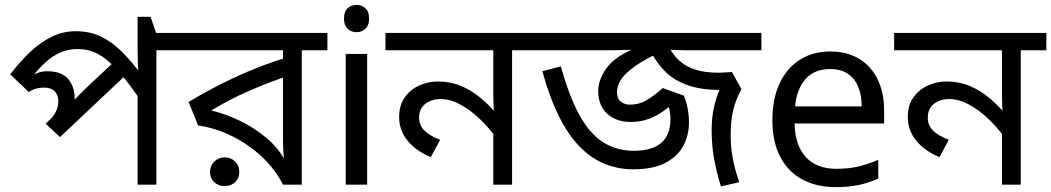

<svg xmlns="http://www.w3.org/2000/svg" viewBox="-20 -757 4309 787"><path d="M726 -622V-551H621V0H544V-396L566 -332Q525 -392 491 -434.5Q457 -477 426.5 -504Q396 -531 365 -543.5Q334 -556 298 -556Q258 -556 225.5 -541Q193 -526 166 -501Q139 -476 116 -447L108 -445Q124 -455 139.5 -460Q155 -465 174 -465Q232 -465 259 -433.5Q286 -402 286 -356Q286 -345 285 -335Q284 -325 282 -320L265 -326Q277 -339 288 -351Q299 -363 311.5 -375Q324 -387 337 -400L461 -516L510 -463L226 -195L167 -250L249 -328L213 -285L183 -262Q198 -279 208.5 -298.5Q219 -318 219 -343Q219 -368 204 -383Q189 -398 160 -398Q144 -398 129 -394Q114 -390 98 -380L22 -452Q62 -505 104 -544.5Q146 -584 192 -606.5Q238 -629 291 -629Q347 -629 392 -608Q437 -587 479 -545.5Q521 -504 567 -441L549 -446Q546 -470 545 -498Q544 -526 544 -558V-688H597L620 -622Z M1322 -622V-551H1217V0H1140Q1110 -60 1057.5 -110.5Q1005 -161 937 -196Q869 -231 792 -243L753 -339Q849 -397 951.5 -444Q1054 -491 1163 -524L1140 -482V-551H706V-622ZM1140 -474 1161 -446Q1085 -421 1001 -384.5Q917 -348 846 -304Q900 -292 961 -263Q1022 -234 1074 -190Q1126 -146 1154 -88H1145Q1143 -111 1141.5 -134Q1140 -157 1140 -189ZM901 6Q876 6 858.5 -10Q841 -26 841 -52Q841 -78 858.5 -95Q876 -112 901 -112Q926 -112 943.5 -95Q961 -78 961 -52Q961 -26 943.5 -10Q926 6 901 6Z M1485 -536V0H1397V-536ZM1442 -737Q1462 -737 1477.5 -723.5Q1493 -710 1493 -681Q1493 -653 1477.5 -639Q1462 -625 1442 -625Q1420 -625 1405 -639Q1390 -653 1390 -681Q1390 -710 1405 -723.5Q1420 -737 1442 -737Z M2184 -622V-551H2079V0H2002V-243L2018 -187Q1985 -233 1946 -270Q1907 -307 1866 -329Q1825 -351 1786 -351Q1749 -351 1723.5 -331.5Q1698 -312 1698 -274Q1698 -244 1719 -222.5Q1740 -201 1784 -184L1746 -113Q1685 -138 1650.5 -180.5Q1616 -223 1616 -277Q1616 -326 1639.5 -358.5Q1663 -391 1699.5 -407Q1736 -423 1774 -423Q1826 -423 1869 -405Q1912 -387 1949.5 -356Q1987 -325 2021 -284L2007 -280Q2004 -303 2003 -325.5Q2002 -348 2002 -371V-551H1560V-622Z M2575 -63Q2516 -63 2462 -84Q2408 -105 2360.5 -151.5Q2313 -198 2273.5 -275.5Q2234 -353 2203 -465L2279 -485Q2313 -362 2355 -285.5Q2397 -209 2452 -174Q2507 -139 2578 -139Q2652 -139 2690 -171Q2728 -203 2728 -268Q2728 -299 2720 -321Q2712 -343 2704 -358H2764Q2736 -329 2705.5 -306Q2675 -283 2640.5 -270Q2606 -257 2565 -257Q2526 -257 2496 -272Q2466 -287 2449 -315.5Q2432 -344 2432 -384Q2432 -428 2463 -473.5Q2494 -519 2568 -553Q2548 -552 2522.5 -551.5Q2497 -551 2472 -551H2164V-622H3101V-551H2788Q2764 -551 2745 -552Q2726 -553 2709 -554Q2625 -516 2582 -485Q2539 -454 2524 -428.5Q2509 -403 2509 -380Q2509 -352 2525 -340Q2541 -328 2561 -328Q2599 -328 2629 -345.5Q2659 -363 2697 -396L2783 -365Q2792 -345 2798 -315.5Q2804 -286 2804 -254Q2804 -204 2781.5 -160.5Q2759 -117 2708.5 -90Q2658 -63 2575 -63ZM2975 -205Q2975 -156 2983 -111Q2991 -66 3010 -10L2935 7Q2917 -51 2907 -106.5Q2897 -162 2897 -222Q2897 -275 2906.5 -317Q2916 -359 2929 -388Q2853 -389 2799.5 -407.5Q2746 -426 2710 -460.5Q2674 -495 2649 -543L2725 -559Q2741 -530 2765.5 -507.5Q2790 -485 2829 -472Q2868 -459 2925 -459Q2939 -459 2952 -460Q2965 -461 2980 -462L3019 -392Q2995 -347 2985 -304Q2975 -261 2975 -205Z M3383 -546Q3452 -546 3501.5 -516Q3551 -486 3577.5 -431.5Q3604 -377 3604 -304V-251H3237Q3239 -160 3283.5 -112.5Q3328 -65 3408 -65Q3459 -65 3498.5 -74.5Q3538 -84 3580 -102V-25Q3539 -7 3499 1.5Q3459 10 3404 10Q3328 10 3269.5 -21Q3211 -52 3178.5 -113.5Q3146 -175 3146 -264Q3146 -352 3175.5 -415Q3205 -478 3258.5 -512Q3312 -546 3383 -546ZM3382 -474Q3319 -474 3282.5 -433.5Q3246 -393 3239 -321H3512Q3512 -367 3498 -401Q3484 -435 3455.5 -454.5Q3427 -474 3382 -474Z M4269 -622V-551H4164V0H4087V-243L4103 -187Q4070 -233 4031 -270Q3992 -307 3951 -329Q3910 -351 3871 -351Q3834 -351 3808.5 -331.5Q3783 -312 3783 -274Q3783 -244 3804 -222.5Q3825 -201 3869 -184L3831 -113Q3770 -138 3735.5 -180.5Q3701 -223 3701 -277Q3701 -326 3724.5 -358.5Q3748 -391 3784.5 -407Q3821 -423 3859 -423Q3911 -423 3954 -405Q3997 -387 4034.5 -356Q4072 -325 4106 -284L4092 -280Q4089 -303 4088 -325.5Q4087 -348 4087 -371V-551H3645V-622Z"/></svg>

Font: bangla25
Style: Book
Weight: 400
Designer: Jelle Bosma - Monotype Design Team
Foundry: Monotype Imaging Inc.
Version: Version 2.003